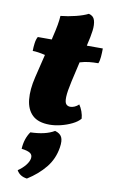

<svg xmlns="http://www.w3.org/2000/svg" viewBox="-102 -671 610 1041"><g transform="rotate(10 203.5 -151.0)"><path d="M194 9Q131 9 99 -21.5Q67 -52 61.5 -106.5Q56 -161 73 -231L104 -359Q83 -364 65.5 -366.5Q48 -369 35 -369Q35 -390 38 -412Q41 -434 49 -448H126L128 -458Q139 -503 144 -532Q149 -561 150 -582Q191 -586 233 -596.5Q275 -607 300 -620Q326 -614 333 -590.5Q340 -567 335.5 -532.5Q331 -498 321 -458L319 -448H407Q407 -424 405 -401Q403 -378 397 -365Q370 -365 346.5 -362.5Q323 -360 296 -352L271 -243Q258 -185 257 -155.5Q256 -126 264.5 -116Q273 -106 288 -106Q299 -106 311.5 -111.5Q324 -117 334 -127Q344 -113 351.5 -92.5Q359 -72 360 -53Q345 -35 316.5 -21Q288 -7 255.5 1Q223 9 194 9ZM124 318Q84 313 67 282Q92 265 108 245Q124 225 127 207Q130 187 115.5 177.5Q101 168 68 164Q71 108 99 68Q139 67 172 59.5Q205 52 230 37Q258 45 267.5 64Q277 83 271 121Q261 185 222 233Q183 281 124 318Z"/></g></svg>

Font: Vollkorn Black
Style: Italic
Weight: 900
Italic angle: -11°
Designer: Friedrich Althausen
Foundry: Friedrich Althausen
Version: Version 5.000; ttfautohint (v1.8.3)